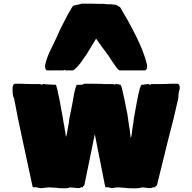

<svg xmlns="http://www.w3.org/2000/svg" viewBox="-20 -1019 1039 1039"><path d="M283 -3Q259 -5 245 -5Q237 -5 223 -3Q216 -1 200 -1Q196 -1 192.5 -2Q189 -3 186 -3Q179 -6 173 -6L164 -5Q155 -6 155 -15L98 -280Q73 -394 56 -488Q50 -497 49 -511Q48 -516 48 -526V-540Q48 -552 52 -559Q56 -566 63 -566H74H93Q100 -565 115 -565L153 -564H160H196Q198 -563 200 -563Q202 -563 203 -563L204 -560Q208 -560 209 -563L216 -564H219Q220 -564 222 -564Q224 -564 226 -563Q233 -563 242 -562Q251 -561 263 -561Q270 -560 283 -560Q288 -548 299 -493Q303 -478 309 -440L320 -381L321 -373Q322 -371 324 -356L328 -335L331 -314Q333 -308 333.5 -304.5Q334 -301 334 -298Q334 -295 334.5 -293.5Q335 -292 335 -291V-288Q336 -286 336 -283Q338 -283 338 -278L339 -283Q339 -287 341 -291Q341 -294 343 -298Q343 -302 345 -314L349 -335Q351 -349 353 -356Q353 -365 355 -373Q355 -377 355.5 -378.5Q356 -380 356 -381L368 -440L373 -466Q380 -511 386 -534Q388 -543 395 -560H411L429 -561Q429 -563 432 -564.5Q435 -566 439 -566H454H478L525 -565H528Q528 -566 529 -566Q533 -566 534 -565L536 -564H588L596 -563Q596 -562 597 -561.5Q598 -561 598 -560L603 -563Q603 -563 604.5 -563.5Q606 -564 608 -564H611Q612 -564 614 -563.5Q616 -563 620 -563Q628 -560 633 -560Q641 -544 649 -500Q653 -485 659 -453L670 -398L671 -388Q672 -385 673 -378Q674 -371 674 -368Q675 -362 676.5 -353.5Q678 -345 678 -339L683 -313Q683 -303 685 -293L686 -283Q686 -278 688 -275V-270L689 -275Q689 -279 691 -283Q691 -284 691.5 -286.5Q692 -289 693 -293L695 -313L699 -339Q703 -359 703 -368L706 -388Q708 -393 708 -398Q714 -434 718 -453Q728 -510 736 -538Q738 -545 741 -551.5Q744 -558 745 -560Q757 -560 769 -563Q778 -563 783 -564H786L788 -563V-560Q795 -560 796 -563Q796 -563 797 -563Q798 -563 798 -564H843H848L885 -565Q901 -565 908 -566H928H939Q953 -566 953 -540Q950 -532 948.5 -523Q947 -514 946 -510Q945 -500 945 -488Q923 -386 888 -255L829 -15Q823 -14 821 -9Q820 -8 820 -6.5Q820 -5 820 -5L813 -6Q807 -6 803 -3Q801 -3 798 -2Q795 -1 793 -1Q778 -1 770 -3Q756 -5 748 -5Q744 -3 741 -3Q731 0 714 0H698Q669 0 651 -3Q629 -5 613 -5Q609 -5 599 -3Q594 -1 585 -1Q582 -1 579.5 -2Q577 -3 574 -3Q570 -6 564 -6L556 -5Q548 -6 548 -15L493 -293L436 -15Q429 -13 429 -9Q428 -8 428 -6.5Q428 -5 428 -5L420 -6Q417 -6 415 -3Q413 -3 412 -2Q411 -1 409 -1Q390 -1 383 -3Q365 -5 354 -5Q354 -1 346 -1Q343 0 331 0Q300 0 283 -3ZM224 -658V-664Q224 -668 225 -670Q232 -707 263 -768Q270 -784 286 -816L308 -865L338 -923Q346 -940 370 -980L376 -988L423 -999H481L519 -998H534H545Q549 -996 558 -996H578L608 -993L630 -980L673 -906Q728 -805 749 -751Q767 -706 775 -670L776 -664V-658Q776 -638 761 -638H739H715H686H649H628Q623 -638 614 -649Q593 -676 576 -704Q566 -720 559 -729Q532 -763 500 -810Q461 -744 448 -724L435 -706Q415 -676 405 -665Q381 -638 373 -638H354H333L329 -641L324 -638H294Q290 -638 284 -638.5Q278 -639 268 -638H238Q231 -638 227.5 -644Q224 -650 224 -658Z"/></svg>

Font: Sigmar One
Style: Regular
Weight: 400
Designer: Vernon Adams
Foundry: Vernon Adams
Version: Version 2.000